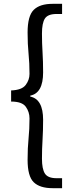

<svg xmlns="http://www.w3.org/2000/svg" viewBox="-20 -812 378 1002"><path d="M254 170Q188 170 156 139Q124 108 124 22Q124 -40 129 -89Q134 -138 134 -194Q134 -228 114.5 -255Q95 -282 38 -282V-340Q94 -342 114 -368.5Q134 -395 134 -426Q134 -483 129 -532Q124 -581 124 -642Q124 -729 156 -760.5Q188 -792 254 -792H304V-739H275Q230 -739 214.5 -715.5Q199 -692 199 -637Q199 -586 202 -539Q205 -492 205 -434Q205 -326 138 -313V-308Q205 -294 205 -187Q205 -130 202 -82.5Q199 -35 199 16Q199 70 214.5 94Q230 118 275 118H304V170Z"/></svg>

Font: Gothic Nguyen
Style: Regular
Weight: 400
Designer: MORI Takayuki
Version: Version 1.220;July 21, 2023;FontCreator 14.0.0.2814 64-bit